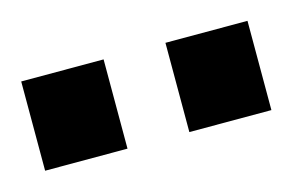

<svg xmlns="http://www.w3.org/2000/svg" viewBox="-35 -776 341 224"><g transform="rotate(-15 135.5 -664.0)"><path d="M-0.9 -718.1H98.6V-610.3H-0.9ZM173.3 -718.1H272.4V-610.3H173.3Z"/></g></svg>

Font: Puralecka Narrow
Style: Bold
Weight: 700
Designer: Hector Gatti, Marcela Romero, Pablo Cosgaya and Nicolas Silva
Version: Version 1.004;PS 001.004;hotconv 1.0.70;makeotf.lib2.5.58329